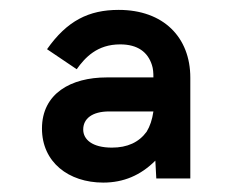

<svg xmlns="http://www.w3.org/2000/svg" viewBox="-20 -728 504 398"><path d="M194 -349.5C236 -349.5 271.5 -364.5 302 -395L304 -358H374.5V-567C374.5 -650.5 319 -707.5 226 -707.5C164 -707.5 119 -685 77.5 -626L139 -584.5C156.5 -609 181.5 -636 229 -636C265.5 -636 286.5 -620 295 -593C297.5 -585.5 298 -577 298 -567.5H201C127.5 -567.5 67 -534.5 67 -461.5C67 -392 122 -349.5 194 -349.5ZM152.5 -459.5C152.5 -482 171 -497 206.5 -497H298C295.5 -480 291 -466.5 284 -455C268 -433 244 -422 212 -422C171 -422 152.5 -439 152.5 -459.5Z"/></svg>

Font: HK Grotesk ExtraBold
Style: Italic
Weight: 800
Italic angle: -16°
Designer: Alfredo Marco Pradil
Foundry: Hanken Design Co.
Version: Version 3.001;FEAKit 1.0